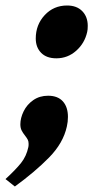

<svg xmlns="http://www.w3.org/2000/svg" viewBox="-49 -517 339 698"><path d="M81 -377Q81 -427 113.5 -462Q146 -497 195 -497Q230 -497 250 -476.5Q270 -456 270 -423Q270 -409 268 -401Q259 -360 228 -332.5Q197 -305 156 -305Q120 -305 100.5 -325Q81 -345 81 -377ZM-29 134Q8 100 27.5 75.5Q47 51 54 18Q55 14 55 6Q55 -3 52 -9Q49 -15 42 -24Q34 -34 29.5 -43Q25 -52 25 -65Q25 -88 37 -112.5Q49 -137 72 -153Q95 -169 126 -169Q161 -169 179.5 -148.5Q198 -128 198 -92Q198 -74 194 -57Q181 3 129.5 55.5Q78 108 5 161Z"/></svg>

Font: Taviraj ExtraBold
Style: Italic
Weight: 800
Italic angle: -12°
Designer: Katatrad Team
Foundry: CadsonDemak
Version: Version 1.001